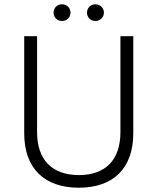

<svg xmlns="http://www.w3.org/2000/svg" viewBox="-20 -869 735 896"><path d="M269 -771C292 -771 309 -788 309 -810C309 -832 292 -849 269 -849C247 -849 230 -832 230 -810C230 -788 247 -771 269 -771ZM425 -771C447 -771 465 -788 465 -810C465 -832 447 -849 425 -849C403 -849 386 -832 386 -810C386 -788 403 -771 425 -771ZM348 7C509 7 602 -84 602 -247V-700H542V-253C542 -122 472 -52 348 -52C224 -52 153 -122 153 -253V-700H93V-247C93 -84 186 7 348 7Z"/></svg>

Font: Fixel Text Light
Style: Regular
Weight: 300
Width: 4
Designer: AlfaBravo + MacPaw
Foundry: Kyrylo Tkachov, Marchela Mozhyna, Serhii Makarenko, Maria Weinstein, Zakhar Kryvoshyya
Version: Version 1.211